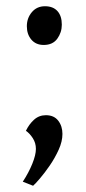

<svg xmlns="http://www.w3.org/2000/svg" viewBox="-20 -469 275 615"><path d="M86 126 53 113Q72 84 83.5 55.5Q95 27 95 8Q95 -11 85 -26.5Q75 -42 63 -50Q73 -71 89 -85.5Q105 -100 127 -100Q153 -100 166.5 -82.5Q180 -65 180 -40Q180 -16 168 10.5Q156 37 139.5 61Q123 85 108 102.5Q93 120 86 126ZM120 -325Q95 -325 80.5 -342Q66 -359 66 -385Q66 -411 82 -430Q98 -449 124 -449Q150 -449 164 -433.5Q178 -418 178 -390Q178 -365 163.5 -345Q149 -325 120 -325Z"/></svg>

Font: Faustina Light Light
Style: Regular
Weight: 300
Version: Version 1.200